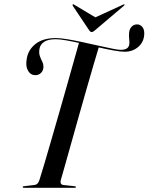

<svg xmlns="http://www.w3.org/2000/svg" viewBox="-20 -893 706 913"><path d="M269.5 -38Q263 -15 283 -13L335 -7.5Q341 -7 341 -3.5Q341 0 335.5 0H93Q88 0 88 -3.5Q88 -7.5 94 -7.5L144.5 -13.5Q160.5 -15 167.5 -37Q177 -66.5 191.8 -116.8Q206.5 -167 224.5 -229Q242.5 -291 261.5 -357.2Q280.5 -423.5 298.5 -487Q316.5 -550.5 331.2 -603Q346 -655.5 355.5 -689Q321.5 -696.5 292.5 -701.5Q263.5 -706.5 245 -706.5Q208.5 -706.5 189.8 -694Q171 -681.5 167.5 -660Q164.5 -639.5 169.8 -625.5Q175 -611.5 181 -599.5Q187 -587.5 186.5 -573Q185.5 -556.5 174.5 -545.8Q163.5 -535 145.5 -535.5Q124.5 -536.5 112.8 -557.5Q101 -578.5 107 -612Q113 -655 148.2 -683.5Q183.5 -712 246 -712Q266.5 -712 300.2 -706.5Q334 -701 372.8 -692.5Q411.5 -684 448.5 -675.8Q485.5 -667.5 513.5 -661.8Q541.5 -656 553.5 -656Q590 -656 594.5 -680.5Q596.5 -691 594.5 -705.8Q592.5 -720.5 594 -737.5Q595.5 -755.5 606 -766.2Q616.5 -777 632 -777Q646.5 -777 656.5 -765.2Q666.5 -753.5 666 -732.5Q665 -694 638 -670.5Q611 -647 573.5 -647Q553 -647 520 -653Q487 -659 449.5 -667.5Q439 -633.5 424 -581.8Q409 -530 391.2 -468.5Q373.5 -407 355.5 -343Q337.5 -279 320.8 -219.5Q304 -160 290.8 -112.8Q277.5 -65.5 269.5 -38ZM433.5 -750.5Q422.5 -740.5 416 -740.5Q409.5 -740.5 403 -750.5L326 -865.5Q323.5 -869.5 326.5 -872Q328.5 -874 333 -870.5L433.5 -810.5L564.5 -870.5Q570 -873.5 572 -872Q573.5 -869.5 569 -865.5Z"/></svg>

Font: Fraunces 144pt
Style: Italic
Weight: 400
Italic angle: -16°
Version: Version 1.000;[b76b70a41]